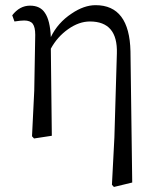

<svg xmlns="http://www.w3.org/2000/svg" viewBox="-20 -536 620 758"><path d="M429.7 202.1 421.9 193.4 431.6 6.8 441.4 -325.2Q445.3 -451.2 335 -451.2Q292 -451.2 249 -420.9Q206.1 -390.6 180.7 -343.8L184.6 0L114.3 10.7L106.4 2L115.2 -177.7L119.1 -398.4Q119.1 -428.7 109.4 -441.9Q99.6 -455.1 75.2 -455.1Q62.5 -455.1 37.1 -451.2L28.3 -475.6Q57.6 -513.7 98.6 -513.7Q138.7 -513.7 157.2 -485.4Q177.7 -456.1 180.7 -389.6Q208 -446.3 262.7 -482.4Q311.5 -515.6 357.4 -515.6Q491.2 -515.6 495.1 -333L502 184.6Z"/></svg>

Font: Bpmf GenRyu Min R
Style: R
Weight: 400
Foundry: But Ko
Version: Version 1.320